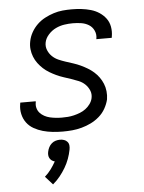

<svg xmlns="http://www.w3.org/2000/svg" viewBox="-55 -586 660 879"><g transform="rotate(-5 275.0 -146.5)"><path d="M219 12Q195 12 172 9.5Q149 7 127.5 1Q106 -5 86.5 -16Q67 -27 54 -44.5Q41 -62 36 -84.5Q31 -107 35 -130L36 -137H107V-133Q104 -119 107.5 -106Q111 -93 119.5 -83.5Q128 -74 140 -67.5Q152 -61 165 -58Q178 -55 192 -53.5Q206 -52 220 -52Q234 -52 247.5 -53Q261 -54 275.5 -57.5Q290 -61 304 -66.5Q318 -72 330 -81Q342 -90 351 -102.5Q360 -115 363 -129Q367 -148 360 -164.5Q353 -181 340.5 -193Q328 -205 311 -212Q294 -219 277.5 -224.5Q261 -230 244 -235.5Q227 -241 211 -248.5Q195 -256 180 -265Q165 -274 152.5 -285.5Q140 -297 129.5 -311Q119 -325 112.5 -341.5Q106 -358 104 -376Q102 -394 106 -413Q110 -434 121 -453.5Q132 -473 148 -488.5Q164 -504 184 -514.5Q204 -525 224.5 -531.5Q245 -538 265.5 -540Q286 -542 307 -542Q330 -542 352 -539.5Q374 -537 395 -531Q416 -525 433.5 -513.5Q451 -502 463.5 -485.5Q476 -469 480 -447Q484 -425 480 -402L479 -396H408L409 -400Q412 -419 404 -436Q396 -453 380.5 -462.5Q365 -472 346 -475Q327 -478 307 -478Q288 -478 268 -475Q248 -472 229 -463Q210 -454 195 -437.5Q180 -421 176 -402Q172 -383 179 -366Q186 -349 198.5 -337Q211 -325 227 -318Q243 -311 260 -305.5Q277 -300 294 -294.5Q311 -289 327 -281.5Q343 -274 358 -265Q373 -256 386 -244.5Q399 -233 409 -219Q419 -205 425.5 -189Q432 -173 434 -154.5Q436 -136 433 -117Q428 -96 416.5 -75.5Q405 -55 387 -39.5Q369 -24 348.5 -14Q328 -4 306 2Q284 8 262.5 10Q241 12 219 12ZM153 249 119 211Q135 197 147.5 180Q160 163 170 145Q162 143 156 138.5Q150 134 146.5 127.5Q143 121 142.5 113Q142 105 144 97Q146 87 151 77.5Q156 68 164 61Q172 54 182 51Q192 48 202 48Q212 48 221 51Q230 54 236 61Q242 68 243 77.5Q244 87 242 97Q238 118 230.5 138.5Q223 159 211.5 178.5Q200 198 185.5 216Q171 234 153 249Z"/></g></svg>

Font: Lode Term
Style: Italic
Weight: 400
Italic angle: -11°
Monospace: yes
Designer: Belleve Invis
Foundry: Belleve Invis
Version: Version 29.2.0